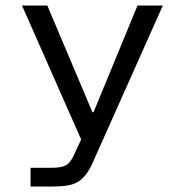

<svg xmlns="http://www.w3.org/2000/svg" viewBox="-20 -516 672 698"><path d="M91 162V94H167Q204 94 220.5 84.5Q237 75 250 45L275 -9L60 -496H152L316 -108H320L480 -496H572L327 53Q315 83 302.5 103.5Q290 124 274 137.5Q258 151 234 156.5Q210 162 173 162Z"/></svg>

Font: Atkinson Hyperlegible Mono ExtraLight
Style: Regular
Weight: 400
Monospace: yes
Version: Version 2.001